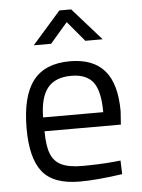

<svg xmlns="http://www.w3.org/2000/svg" viewBox="-53 -774 611 827"><g transform="rotate(-5 252.5 -361.0)"><path d="M50 0ZM50 -237Q50 -376 101 -443Q152 -510 261 -510Q361 -510 410.5 -452.5Q460 -395 460 -276L456 -219H126Q126 -157 139.5 -122Q153 -87 185.5 -71.5Q218 -56 276 -56Q305 -56 343 -57.5Q381 -59 412 -62L441 -65L443 -6Q332 10 259 10Q145 10 97.5 -49.5Q50 -109 50 -237ZM385 -279Q385 -370 356 -408.5Q327 -447 261 -447Q192 -447 159 -406.5Q126 -366 125 -279ZM235 -732H286L410 -592H335L262 -679L187 -592H112Z"/></g></svg>

Font: Cairo
Style: Regular
Weight: 400
Designer: Mohamed Gaber, the designers of Titillium
Foundry: Kief Type Foundry
Version: Version 2.009; ttfautohint (v1.5.33-1714) -l 8 -r 50 -G 200 